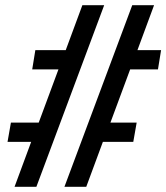

<svg xmlns="http://www.w3.org/2000/svg" viewBox="-20 -737 640 739"><path d="M228 -18 489 -717H573L509 -544H600L588 -470H481L405 -265H506L493 -191H376L312 -18ZM36 -18 100 -191H9L22 -265H129L205 -470H104L116 -544H233L297 -717H381L120 -18Z"/></svg>

Font: Iosevka Plex Etoile
Style: Italic
Weight: 400
Italic angle: -9°
Designer: Belleve Invis
Foundry: Belleve Invis
Version: Version 25.1.1; ttfautohint (v1.8.4)